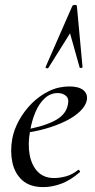

<svg xmlns="http://www.w3.org/2000/svg" viewBox="-20 -752 387 784"><path d="M157 12Q102 12 71 -16Q40 -44 30.5 -89Q21 -134 30 -185Q37 -223 58 -261Q79 -299 110 -330Q141 -361 180 -380Q219 -399 263 -399Q301 -399 319.5 -384.5Q338 -370 335 -345Q331 -321 307.5 -298Q284 -275 247 -257Q210 -239 164 -226Q118 -213 70 -208L72 -221Q147 -232 198 -256.5Q249 -281 257 -324Q263 -349 249.5 -360.5Q236 -372 216 -372Q186 -372 163 -351Q140 -330 125 -295Q110 -260 103 -218Q93 -164 101 -120.5Q109 -77 134 -51Q159 -25 201 -25Q224 -25 249.5 -32Q275 -39 299 -58Q301 -60 304.5 -56Q308 -52 306 -49Q268 -16 230.5 -2Q193 12 157 12ZM294 -727 317 -478Q317 -475 311 -474.5Q305 -474 305 -477L266 -616L177 -474Q175 -472 170 -473.5Q165 -475 166 -478L275 -727Q278 -732 286 -732Q294 -732 294 -727Z"/></svg>

Font: Cormorant Infant Light Medium
Style: Italic
Weight: 500
Italic angle: -10°
Version: Version 4.001